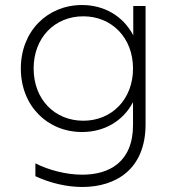

<svg xmlns="http://www.w3.org/2000/svg" viewBox="-20 -546 705 765"><path d="M121 105V156C179 183 245 199 308 199C441 199 560 129 560 -51V-522H511V-405C471 -482 395 -526 307 -526C169 -526 63 -422 63 -273C63 -124 169 -20 307 -20C395 -20 470 -63 510 -139V-48C510 100 415 150 308 150C244 150 175 132 121 105ZM312 -65C198 -65 114 -150 114 -273C114 -396 198 -481 312 -481C425 -481 510 -396 510 -273C510 -150 425 -65 312 -65Z"/></svg>

Font: Chess Sans Light
Style: Regular
Weight: 300
Designer: Wolf Bōese
Foundry: Wolf Bōese
Version: Version 7.223;Glyphs 3.3 (3306)